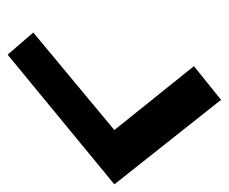

<svg xmlns="http://www.w3.org/2000/svg" viewBox="-68 -610 598 502"><g transform="rotate(90 231.0 -359.0)"><path d="M153 -567 320 -359 65 -147 123 -80 462 -359 241 -638Z"/></g></svg>

Font: Advent Pro
Style: Italic
Weight: 400
Italic angle: -12°
Designer: VivaRado, Andreas Kalpakidis
Foundry: VivaRado, Andreas Kalpakidis
Version: Version 3.000